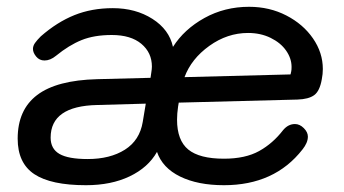

<svg xmlns="http://www.w3.org/2000/svg" viewBox="-20 -535 1012 565"><path d="M930 -332Q930 -317 927 -302Q921 -267 904.5 -255Q888 -243 855 -242L506 -233L504 -221Q501 -200 501 -183Q501 -122 534 -95Q567 -68 639 -68Q702 -68 742.5 -90.5Q783 -113 813 -152Q828 -170 848 -170Q862 -170 874 -158Q886 -146 886 -133Q886 -115 870 -95Q788 10 639 10Q562 10 510 -15.5Q458 -41 442 -88Q416 -42 361.5 -16Q307 10 233 10Q130 10 81 -22.5Q32 -55 32 -127Q32 -212 89.5 -255.5Q147 -299 266 -302L423 -306L425 -320Q427 -332 427 -339Q427 -380 396 -406Q365 -432 309 -432Q257 -432 220 -417Q183 -402 145 -371Q128 -357 111 -357Q96 -357 86.5 -368.5Q77 -380 77 -391Q77 -400 83 -408.5Q89 -417 100 -428Q148 -470 199 -490.5Q250 -511 312 -511Q379 -511 428.5 -479.5Q478 -448 489 -397Q522 -449 581.5 -482Q641 -515 713 -515Q773 -515 822.5 -489.5Q872 -464 901 -422Q930 -380 930 -332ZM523 -308 835 -316 837 -325Q838 -329 838 -338Q838 -363 822 -386Q806 -409 776.5 -423.5Q747 -438 710 -438Q649 -438 596 -400Q543 -362 523 -308ZM400 -176 409 -230 266 -226Q129 -223 129 -130Q129 -97 155 -82Q181 -67 238 -67Q304 -67 347.5 -94.5Q391 -122 400 -176Z"/></svg>

Font: Mali Medium
Style: Italic
Weight: 500
Italic angle: -10°
Version: Version 1.000; ttfautohint (v1.6)